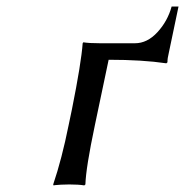

<svg xmlns="http://www.w3.org/2000/svg" viewBox="-20 -562 564 585"><path d="M523.9 -542 494.1 -399.9Q490.2 -384.8 490.2 -372.1L486.8 -369.1Q414.1 -379.9 311 -379.9L269 -180.2Q241.7 -50.8 240.2 0L236.8 2.9Q219.7 0 190.9 0Q177.7 0 165.8 0.7Q153.8 1.5 148.4 2L143.1 2.9L142.1 0Q168.5 -78.1 189 -180.2L199.2 -229Q227.5 -370.1 231.9 -430.2L233.9 -433.1Q251 -430.2 285.2 -430.2H391.1Q428.7 -430.2 459.7 -463.9Q490.7 -497.6 502.9 -542Z"/></svg>

Font: Linear Smooth
Style: Italic
Weight: 400
Designer: Philipp H. Poll, Flanker
Foundry: Philipp H. Poll, reworked by Flanker
Version: Version 1.061 | FøM Fix